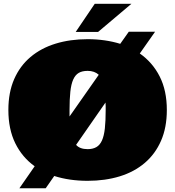

<svg xmlns="http://www.w3.org/2000/svg" viewBox="-20 -949 940 1030"><path d="M166 -57.1Q99.1 -105 62 -180.4Q24.9 -255.9 24.9 -358.9Q24.9 -453.1 55.9 -524.2Q86.9 -595.2 143.6 -643.1Q200.2 -690.9 278.1 -714.8Q356 -738.8 450.2 -738.8Q498 -738.8 542 -732.4Q585.9 -726.1 625 -713.9L670.9 -778.8H812L730 -662.1Q798.8 -613.8 836.9 -538.3Q875 -462.9 875 -358.9Q875 -265.1 844 -194.1Q813 -123 756.6 -75Q700.2 -26.9 622.1 -2.9Q543.9 21 450.2 21Q352.1 21 271 -4.9L225.1 61H84ZM546.9 -358.9Q546.9 -370.1 546.9 -379.6Q546.9 -389.2 545.9 -398.9L388.2 -171.9Q408.2 -148.9 450.2 -148.9Q478 -148.9 497.1 -159.9Q516.1 -170.9 527.1 -195.6Q538.1 -220.2 542.5 -260Q546.9 -299.8 546.9 -358.9ZM353 -324.2 509.8 -547.9Q486.8 -568.8 450.2 -568.8Q420.9 -568.8 402.3 -557.9Q383.8 -546.9 372.8 -522.5Q361.8 -498 357.4 -457.5Q353 -417 353 -358.9ZM685.1 -928.7 506.3 -777.8H386.2L488.3 -928.7Z"/></svg>

Font: Ultra
Style: Regular
Weight: 400
Designer: Astigmatic (AOETI)
Foundry: Astigmatic (AOETI)
Version: Version 1.001